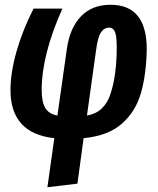

<svg xmlns="http://www.w3.org/2000/svg" viewBox="-20 -566 665 806"><path d="M596 -357Q594 -254 572 -176.5Q550 -99 492.5 -47.5Q435 4 331 14L305 205L179 220L208 14Q115 4 69.5 -47Q24 -98 24 -187Q24 -261 49.5 -350.5Q75 -440 121 -530H242Q155 -336 155 -188Q155 -137 170.5 -112Q186 -87 221 -81L260 -356Q272 -447 319 -496.5Q366 -546 444 -546Q597 -546 596 -357ZM383 -353 345 -81Q418 -93 444 -172Q470 -251 470 -367Q470 -415 462.5 -432.5Q455 -450 438 -450Q417 -450 403.5 -429.5Q390 -409 383 -353Z"/></svg>

Font: Fira Sans Extra Condensed SemiBold
Style: Italic
Weight: 600
Width: 3
Italic angle: -8°
Designer: Carrois Corporate & Edenspiekermann AG
Foundry: Carrois Corporate GbR & Edenspiekermann AG
Version: Version 4.203